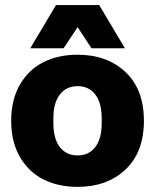

<svg xmlns="http://www.w3.org/2000/svg" viewBox="-20 -725 610 755"><path d="M285.2 9.8Q209.5 9.8 151.1 -19.3Q92.8 -48.3 58.3 -107.9Q23.9 -167.5 23.9 -250Q23.9 -332.5 58.3 -392.1Q92.8 -451.7 151.1 -480.7Q209.5 -509.8 285.2 -509.8Q400.9 -509.8 473.4 -441.7Q545.9 -373.5 545.9 -250Q545.9 -126.5 473.4 -58.3Q400.9 9.8 285.2 9.8ZM99.1 -535.2 200.2 -705.1H370.1L471.2 -535.2H339.8L285.2 -618.2L230 -535.2ZM189.9 -240.2Q189.9 -179.7 215.3 -146.7Q240.7 -113.8 285.2 -113.8Q329.6 -113.8 354.7 -146.7Q379.9 -179.7 379.9 -240.2V-259.8Q379.9 -320.3 354.7 -353.3Q329.6 -386.2 285.2 -386.2Q240.7 -386.2 215.3 -353.3Q189.9 -320.3 189.9 -259.8Z"/></svg>

Font: TASA Orbiter Display Black
Style: Regular
Weight: 900
Designer: Weizhong Zhang
Version: Version 1.000;Glyphs 3.1.2 (3151)